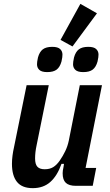

<svg xmlns="http://www.w3.org/2000/svg" viewBox="-20 -964 573 996"><path d="M233 -522 170 -211Q162 -174 162 -142Q162 -112 174 -99Q186 -86 212 -86Q238 -86 256 -97Q274 -108 290 -131Q306 -154 318.5 -180Q331 -206 337 -235L394 -522H509L424 -93H479L461 0H374Q338 0 321.5 -15.5Q305 -31 305 -65Q305 -72 306 -79.5Q307 -87 309 -95L312 -114H299Q277 -52 241 -20Q205 12 150 12Q94 12 68 -20.5Q42 -53 42 -114Q42 -135 45 -157.5Q48 -180 52 -197L118 -522ZM356 -723 294 -757 397 -944 483 -895ZM225 -590Q196 -590 184 -601.5Q172 -613 172 -630Q172 -635 173 -644.5Q174 -654 177 -666Q185 -695 202 -708Q219 -721 251 -721Q280 -721 292 -709.5Q304 -698 304 -681Q304 -676 303 -666.5Q302 -657 299 -645Q291 -616 274 -603Q257 -590 225 -590ZM412 -590Q383 -590 371 -601.5Q359 -613 359 -630Q359 -635 360 -644.5Q361 -654 364 -666Q372 -695 389 -708Q406 -721 438 -721Q467 -721 479 -709.5Q491 -698 491 -681Q491 -676 490 -666.5Q489 -657 486 -645Q478 -616 461 -603Q444 -590 412 -590Z"/></svg>

Font: IBM Plex Sans Cond SmBld
Style: Italic
Weight: 600
Width: 3
Italic angle: -11°
Designer: Mike Abbink, Paul van der Laan, Pieter van Rosmalen
Foundry: Bold Monday
Version: Version 1.3